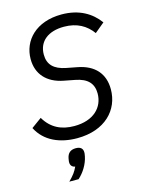

<svg xmlns="http://www.w3.org/2000/svg" viewBox="-138 -793 854 1121"><g transform="rotate(-15 288.5 -232.5)"><path d="M249 12C418 12 512 -89 512 -214C512 -309 457 -369 359 -388L292 -401C220 -415 186 -450 186 -510C186 -591 247 -637 341 -637C420 -637 474 -605 512 -553L571 -602C525 -665 453 -710 346 -710C192 -710 105 -617 105 -504C105 -414 160 -352 258 -333L325 -320C399 -306 431 -269 431 -210C431 -127 369 -61 251 -61C176 -61 114 -88 73 -158L11 -113C55 -26 146 12 249 12ZM225 66C192 66 175 82 169 112C166 127 166 132 166 136C166 155 177 166 194 169C181 197 169 214 138 245H194C227 216 255 171 264 126C267 111 267 107 267 102C267 80 254 66 225 66Z"/></g></svg>

Font: Braiins Sans
Style: Italic
Weight: 400
Italic angle: -11.31°
Designer: Mike Abbink, Paul van der Laan, Pieter van Rosmalen, Jiri Chlebus, Lubos Buracinsky
Foundry: Bold Monday, Sudetype
Version: Version 1.000;hotconv 1.0.109;makeotfexe 2.5.65596